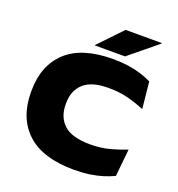

<svg xmlns="http://www.w3.org/2000/svg" viewBox="-152 -969 1034 1117"><g transform="rotate(20 365.0 -411.0)"><path d="M430.5 22.5Q236 22.5 138.5 -67.2Q41 -157 41 -317.5V-325.5Q41 -482.5 137.2 -571.8Q233.5 -661 426 -661Q475.5 -661 518.5 -654.8Q561.5 -648.5 598.2 -637.2Q635 -626 666 -610.5L683 -445Q635.5 -465 580.8 -479.5Q526 -494 457 -494Q353 -494 304 -449Q255 -404 255 -326.5V-318.5Q255 -240 304.8 -194.2Q354.5 -148.5 468 -148.5Q533 -148.5 587.2 -163Q641.5 -177.5 689 -196.5L672 -27.5Q642 -13 605.2 -1.5Q568.5 10 524.8 16.2Q481 22.5 430.5 22.5ZM434.5 -845H658V-841.5L484 -699H298V-702Z"/></g></svg>

Font: Anek Latin Expanded ExtraBold
Style: Regular
Weight: 800
Width: 7
Designer: Yesha Goshar
Foundry: Ek Type
Version: Version 1.003